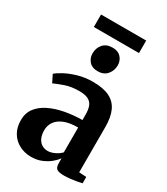

<svg xmlns="http://www.w3.org/2000/svg" viewBox="-224 -1015 981 1125"><g transform="rotate(30 267.0 -452.0)"><path d="M176.5 11Q133 11 97 -7.5Q61 -26 39.5 -61.2Q18 -96.5 18 -147Q18 -194.5 43.8 -228.2Q69.5 -262 113.8 -283.5Q158 -305 214 -315.5Q270 -326 330.5 -326.5V-363Q330.5 -397 321.8 -419.5Q313 -442 291.2 -453.2Q269.5 -464.5 230.5 -464.5Q176 -464.5 134.5 -449.8Q93 -435 69 -424L44 -474.5Q58 -487 90.8 -505Q123.5 -523 170.5 -537.2Q217.5 -551.5 273.5 -551.5Q343 -551.5 385.5 -530.5Q428 -509.5 447.5 -466.8Q467 -424 467 -357.5V-51.5L516.5 -49V-6Q505.5 -3 485.2 0.5Q465 4 441.8 6.8Q418.5 9.5 397.5 9.5Q364.5 9.5 350.5 0.2Q336.5 -9 336.5 -39V-71Q325.5 -55 303 -35.8Q280.5 -16.5 248.5 -2.8Q216.5 11 176.5 11ZM243.5 -67.5Q264.5 -67.5 289 -78.8Q313.5 -90 330.5 -108V-276Q273.5 -276 237 -261Q200.5 -246 183.2 -220.5Q166 -195 166 -163.5Q166 -133 175.8 -111.5Q185.5 -90 203 -78.8Q220.5 -67.5 243.5 -67.5ZM262.5 -618.5Q225.5 -618.5 205.8 -641.2Q186 -664 186 -694.5Q186 -731 208.2 -756.8Q230.5 -782.5 272 -782.5H273Q310 -782.5 329.8 -760.2Q349.5 -738 349.5 -707.5Q349.5 -671.5 327.2 -645Q305 -618.5 263.5 -618.5ZM421 -916.5V-832H115.5V-916.5Z"/></g></svg>

Font: Merriweather 60pt
Style: Bold
Weight: 700
Version: Version 2.100